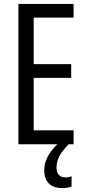

<svg xmlns="http://www.w3.org/2000/svg" viewBox="-20 -734 439 977"><path d="M354.5 0H73.7V-713.9H354.5V-644.5H151.4V-407.7H342.3V-337.9H151.4V-70.8H354.5ZM267.6 119.1Q267.6 143.6 279.3 156.2Q291 168.9 312.5 168.9Q323.7 168.9 331.3 167Q338.9 165 344.2 163.1V215.3Q335.9 218.8 324.2 220.9Q312.5 223.1 298.3 223.1Q252 223.1 228.5 199.7Q205.1 176.3 205.1 131.8Q205.1 106.4 214.6 81.3Q224.1 56.2 242.4 32.5Q260.7 8.8 286.1 -11.7L329.6 0Q295.4 34.2 281.5 62Q267.6 89.8 267.6 119.1Z"/></svg>

Font: Open Sans Condensed
Style: Regular
Weight: 400
Width: 3
Designer: Monotype Design Team
Foundry: Monotype Imaging Inc.
Version: Version 3.000